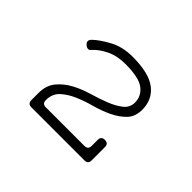

<svg xmlns="http://www.w3.org/2000/svg" viewBox="-81 -829 563 563"><g transform="rotate(45 200.5 -547.5)"><path d="M280 -420Q295 -420 295 -435V-460Q295 -475 310 -475Q325 -475 325 -460V-405Q325 -390 310 -390H90Q75 -390 75 -405V-435Q75 -466 91.5 -486Q108 -506 132 -519Q156 -532 185 -540.5Q214 -549 238 -558.5Q262 -568 278.5 -581Q295 -594 295 -615Q295 -641 273.5 -658Q252 -675 195 -675Q161 -675 135.5 -662.5Q110 -650 96 -634Q92 -628 86 -628.5Q80 -629 75 -634Q64 -644 75 -655Q90 -670 121.5 -687.5Q153 -705 195 -705Q263 -705 294 -681Q325 -657 325 -615Q325 -586 308.5 -569Q292 -552 268 -540.5Q244 -529 215 -521Q186 -513 162 -502.5Q138 -492 121.5 -476.5Q105 -461 105 -435Q105 -420 120 -420Z"/></g></svg>

Font: Nixie One
Style: Regular
Weight: 400
Designer: Jovanny Lemonad
Foundry: Jovanny Lemonad
Version: Version 1.000 2011 initial release